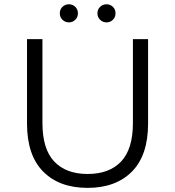

<svg xmlns="http://www.w3.org/2000/svg" viewBox="-20 -886 832 912"><path d="M395.9 6.4Q261.8 6.4 185.1 -71Q108.3 -148.4 108.3 -299.2V-700H181.6V-301.9Q181.6 -177.8 237.7 -118.7Q293.9 -59.6 396.4 -59.6Q499 -59.6 555.2 -118.7Q611.3 -177.8 611.3 -301.9V-700H683.4V-299.2Q683.4 -148.4 606.7 -71Q529.9 6.4 395.9 6.4ZM485.8 -779.7Q468.4 -779.7 455.6 -791.9Q442.8 -804.2 442.8 -822.7Q442.8 -841.6 455.6 -853.6Q468.4 -865.7 485.8 -865.7Q503.6 -865.7 516.2 -853.6Q528.8 -841.6 528.8 -822.7Q528.8 -804.2 516.2 -791.9Q503.6 -779.7 485.8 -779.7ZM307.1 -779.7Q289.7 -779.7 276.9 -791.9Q264.1 -804.2 264.1 -822.7Q264.1 -841.6 276.9 -853.6Q289.7 -865.7 307.1 -865.7Q324.9 -865.7 337.5 -853.6Q350.1 -841.6 350.1 -822.7Q350.1 -804.2 337.5 -791.9Q324.9 -779.7 307.1 -779.7Z"/></svg>

Font: Montserrat Thin
Style: Regular
Weight: 100
Designer: Julieta Ulanovsky
Foundry: Julieta Ulanovsky
Version: Version 9.000